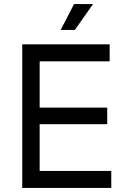

<svg xmlns="http://www.w3.org/2000/svg" viewBox="-20 -929 640 949"><path d="M90 0V-710H522V-626H176V-397H510V-315H176V-84H530V0ZM280 -781 346 -909H440L350 -781Z"/></svg>

Font: Geist Mono
Style: Regular
Weight: 400
Monospace: yes
Designer: Basement.studio, Andrés Briganti, Mateo Zaragoza
Foundry: Basement.studio, Vercel, Andrés Briganti, Guido Ferreyra, Mateo Zaragoza
Version: Version 1.500; ttfautohint (v1.8.4.7-5d5b)